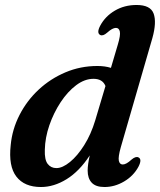

<svg xmlns="http://www.w3.org/2000/svg" viewBox="-20 -739 642 771"><path d="M592 -586.5 465 -147.5Q454 -108.5 457.2 -93.5Q460.5 -78.5 473 -78.5Q487 -78.5 508 -98Q525 -112.5 536 -107Q551.5 -99.5 536 -69.5Q516 -32.5 478.2 -10.2Q440.5 12 399.5 12Q364.5 12 348.2 -5.5Q332 -23 332 -54Q332 -78 340.5 -115Q298.5 -51 247.5 -19.5Q196.5 12 144.5 12Q78 12 45.8 -29.8Q13.5 -71.5 23 -156.5Q29 -220 58.5 -277.5Q88 -335 135.2 -379Q182.5 -423 242.8 -448.5Q303 -474 371 -474Q401.5 -474 425.5 -466.5L453 -559.5Q464.5 -597.5 461.2 -612.2Q458 -627 445.5 -627Q431.5 -627 410.5 -608Q393.5 -593 382.5 -598.5Q367 -606.5 382.5 -636Q402.5 -673.5 441 -696.2Q479.5 -719 528.5 -719Q584.5 -719 597 -684.2Q609.5 -649.5 592 -586.5ZM160 -137.5Q158.5 -97.5 171.5 -80.8Q184.5 -64 206.5 -64Q231 -64 261 -88.5Q291 -113 318.2 -156.2Q345.5 -199.5 362.5 -256L403.5 -393.5Q392 -422.5 355.5 -422.5Q320 -422.5 285.8 -396.8Q251.5 -371 223.5 -328.5Q195.5 -286 178.2 -236Q161 -186 160 -137.5Z"/></svg>

Font: Fraunces 9pt SemiBold
Style: Italic
Weight: 600
Italic angle: -16°
Version: Version 1.000;[b76b70a41]